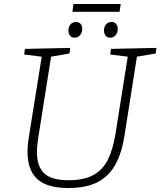

<svg xmlns="http://www.w3.org/2000/svg" viewBox="-20 -935 804 962"><path d="M536 -690 764 -695 760 -667 666 -651 604 -257Q591 -171 559 -112Q527 -53 470 -23Q413 7 323 7Q215 7 166.5 -38Q118 -83 118 -173Q118 -210 125 -251L189 -651L101 -662L105 -690L332 -695L328 -667L236 -651L172 -247Q169 -227 167 -208.5Q165 -190 165 -174Q165 -101 201.5 -66.5Q238 -32 324 -32Q402 -32 449.5 -59Q497 -86 521.5 -137Q546 -188 558 -260L620 -651L532 -662ZM353 -746Q339 -746 331 -756Q323 -766 323 -782Q323 -801 333.5 -813Q344 -825 361 -825Q375 -825 383.5 -815.5Q392 -806 392 -790Q392 -771 381 -758.5Q370 -746 353 -746ZM532 -746Q518 -746 509.5 -756Q501 -766 501 -782Q501 -801 511.5 -813Q522 -825 539 -825Q553 -825 561.5 -815.5Q570 -806 570 -790Q570 -771 559 -758.5Q548 -746 532 -746ZM585 -915 579 -876H343L348 -915Z"/></svg>

Font: Bitter Light
Style: Italic
Weight: 300
Italic angle: -9°
Designer: Sol Matas, and Bitter project Authors
Foundry: Sol Matas
Version: Version 2.001